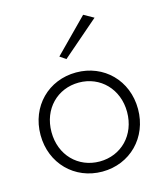

<svg xmlns="http://www.w3.org/2000/svg" viewBox="-110 -805 770 898"><g transform="rotate(-15 275.0 -356.0)"><path d="M425 -695 377 -722 219 -562 248 -542ZM39 -230C39 -92 141 10 275 10C409 10 511 -92 511 -230C511 -369 409 -470 275 -470C141 -470 39 -369 39 -230ZM92 -230C92 -342 171 -421 275 -421C379 -421 458 -341 458 -230C458 -118 379 -39 275 -39C171 -39 92 -118 92 -230Z"/></g></svg>

Font: Jost Light
Style: Regular
Weight: 300
Version: Version 3.710